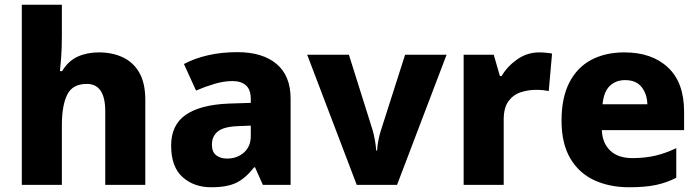

<svg xmlns="http://www.w3.org/2000/svg" viewBox="-20 -780 2948 810"><path d="M241 -627Q241 -577 238 -537.5Q235 -498 233 -480H242Q268 -523 307.5 -541Q347 -559 397 -559Q454 -559 498.5 -538Q543 -517 568 -473Q593 -429 593 -358V0H424V-311Q424 -426 346 -426Q286 -426 263.5 -380.5Q241 -335 241 -251V0H72V-760H241Z M981 -560Q1088 -560 1147 -510Q1206 -460 1206 -364V0H1089L1056 -74H1052Q1017 -29 978 -9.5Q939 10 871 10Q798 10 750 -33Q702 -76 702 -166Q702 -253 763.5 -295.5Q825 -338 944 -343L1038 -346V-362Q1038 -402 1017.5 -420Q997 -438 961 -438Q925 -438 886 -426.5Q847 -415 807 -398L756 -510Q801 -534 858 -547Q915 -560 981 -560ZM987 -248Q924 -246 899 -225.5Q874 -205 874 -170Q874 -139 892 -125Q910 -111 938 -111Q980 -111 1009 -136.5Q1038 -162 1038 -206V-250Z M1485 0 1276 -549H1452L1552 -231Q1557 -214 1561.5 -189.5Q1566 -165 1567 -145H1571Q1572 -166 1576.5 -189Q1581 -212 1587 -230L1689 -549H1864L1655 0Z M2255 -559Q2268 -559 2284 -557.5Q2300 -556 2309 -554L2295 -396Q2286 -398 2272 -399.5Q2258 -401 2241 -401Q2209 -401 2177.5 -391Q2146 -381 2125.5 -353.5Q2105 -326 2105 -275V0H1936V-549H2063L2089 -459H2096Q2120 -500 2162 -529.5Q2204 -559 2255 -559Z M2614 -559Q2730 -559 2798 -495.5Q2866 -432 2866 -309V-231H2519Q2521 -177 2554 -145Q2587 -113 2648 -113Q2700 -113 2743.5 -123Q2787 -133 2833 -155V-30Q2792 -9 2746.5 0.5Q2701 10 2634 10Q2551 10 2486.5 -20Q2422 -50 2385.5 -112.5Q2349 -175 2349 -271Q2349 -368 2382 -432Q2415 -496 2474.5 -527.5Q2534 -559 2614 -559ZM2617 -442Q2578 -442 2552.5 -417.5Q2527 -393 2522 -340H2711Q2710 -383 2687 -412.5Q2664 -442 2617 -442Z"/></svg>

Font: Noto Sans Sinhala UI ExtraBold
Style: Regular
Weight: 800
Designer: Jelle Bosma - Monotype Design Team
Foundry: Monotype Imaging Inc.
Version: Version 2.006; ttfautohint (v1.8.4.7-5d5b)